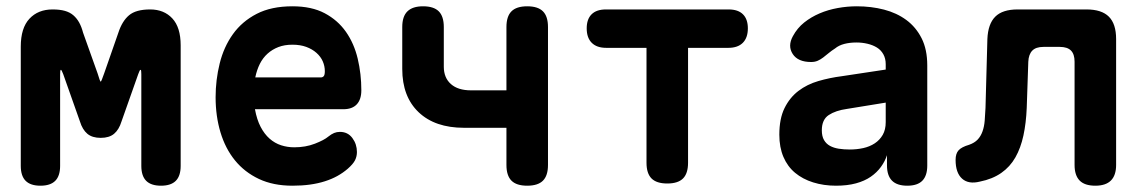

<svg xmlns="http://www.w3.org/2000/svg" viewBox="-20 -580 3640 610"><path d="M554 -53Q554 -21 538.5 -5.5Q523 10 491.5 10Q460 10 444.5 -5.5Q429 -21 429 -53V-344Q429 -358 427 -358H426Q424 -358 419 -344L366 -194Q358 -168 342.5 -155Q327 -142 300 -142Q273 -142 257.5 -155Q242 -168 234 -194L181 -344Q176 -357 174 -358H173Q171 -357 171 -344V-53Q171 -21 155.5 -5.5Q140 10 108.5 10Q77 10 61.5 -5.5Q46 -21 46 -53V-432Q46 -491 73.5 -520.5Q101 -550 147 -550Q170 -550 186 -545.5Q202 -541 213 -531.5Q224 -522 231.5 -508.5Q239 -495 244 -476L290 -347Q298 -320 300 -320.5Q302 -321 311 -347L356 -476Q368 -513 390 -531.5Q412 -550 457 -550Q501 -550 527.5 -521.5Q554 -493 554 -436Z M1060 -161Q1085 -161 1099.5 -141.5Q1114 -122 1114 -97Q1114 -83 1108 -71Q1102 -59 1085 -44Q1070 -31 1052 -21Q1034 -11 1012 -4Q990 3 964.5 6.5Q939 10 909 10Q848 10 802.5 -11.5Q757 -33 726.5 -70.5Q696 -108 680.5 -159.5Q665 -211 665 -271Q665 -326 678 -378.5Q691 -431 720 -471.5Q749 -512 795.5 -536Q842 -560 909 -560Q970 -560 1011.5 -538Q1053 -516 1079 -479Q1105 -442 1116.5 -393.5Q1128 -345 1128 -293Q1128 -264 1113.5 -248.5Q1099 -233 1071 -233H790Q796 -200 808 -177Q820 -154 836.5 -139.5Q853 -125 873 -118.5Q893 -112 915 -112Q951 -112 980.5 -123.5Q1010 -135 1023 -146Q1033 -154 1041.5 -157.5Q1050 -161 1060 -161ZM791 -334H999Q1005 -334 1008.5 -338Q1012 -342 1012 -354Q1012 -370 1005.5 -385Q999 -400 985.5 -412Q972 -424 953 -431Q934 -438 909 -438Q884 -438 864.5 -430.5Q845 -423 830 -409.5Q815 -396 805.5 -377Q796 -358 791 -334Z M1655 10Q1621 10 1605 -6Q1589 -22 1589 -56V-174H1454Q1362 -174 1310 -223.5Q1258 -273 1258 -361V-494Q1258 -528 1274.5 -544Q1291 -560 1324 -560Q1358 -560 1374 -544Q1390 -528 1390 -494V-368Q1390 -333 1412.5 -313Q1435 -293 1476 -293H1589V-494Q1589 -528 1605 -544Q1621 -560 1655 -560Q1689 -560 1705 -544Q1721 -528 1721 -494V-56Q1721 -22 1705 -6Q1689 10 1655 10Z M2034 -428H1906Q1876 -428 1860 -444Q1844 -460 1844 -490Q1844 -519 1859.5 -534.5Q1875 -550 1905 -550H2295Q2325 -550 2340.5 -534.5Q2356 -519 2356 -490Q2356 -460 2340 -444Q2324 -428 2294 -428H2166V-63Q2166 -29 2150 -13Q2134 3 2100 3Q2066 3 2050 -13Q2034 -29 2034 -63Z M2794 -359V-376Q2794 -394 2786.5 -407.5Q2779 -421 2766 -429Q2753 -437 2736 -441Q2719 -445 2701 -445Q2680 -445 2662.5 -440.5Q2645 -436 2633 -426Q2622 -419 2613 -411.5Q2604 -404 2595.5 -397.5Q2587 -391 2578 -387Q2569 -383 2557 -383Q2515 -383 2498.5 -408.5Q2482 -434 2499 -465Q2513 -491 2535 -508.5Q2557 -526 2584 -537.5Q2611 -549 2641.5 -554.5Q2672 -560 2702 -560Q2748 -560 2788.5 -549.5Q2829 -539 2859.5 -516.5Q2890 -494 2908 -458.5Q2926 -423 2926 -372V-54Q2926 -22 2910.5 -6Q2895 10 2862.5 10Q2830 10 2814 -6Q2798 -22 2798 -55V-87Q2792 -68 2779 -50Q2766 -32 2746.5 -18.5Q2727 -5 2699.5 2.5Q2672 10 2636 10Q2597 10 2563.5 -0.5Q2530 -11 2506 -31Q2482 -51 2469 -81.5Q2456 -112 2456 -152Q2456 -203 2472.5 -236.5Q2489 -270 2516.5 -291Q2544 -312 2580 -322.5Q2616 -333 2655 -338ZM2794 -254 2671 -234Q2635 -229 2613 -214.5Q2591 -200 2591 -166Q2591 -147 2598 -135Q2605 -123 2617 -116.5Q2629 -110 2645 -107.5Q2661 -105 2680 -105Q2702 -105 2722.5 -109.5Q2743 -114 2759 -124.5Q2775 -135 2784.5 -151.5Q2794 -168 2794 -192Z M3117 -456Q3119 -504 3142 -527Q3165 -550 3213 -550H3432Q3480 -550 3503 -527Q3526 -504 3526 -456V-56Q3526 -23 3509.5 -6.5Q3493 10 3460 10Q3426 10 3410 -6.5Q3394 -23 3394 -56V-384Q3394 -408 3382.5 -419.5Q3371 -431 3347 -431H3295Q3271 -431 3259.5 -419Q3248 -407 3247 -384L3242 -237Q3240 -189 3231.5 -149.5Q3223 -110 3206 -80Q3189 -50 3161 -30.5Q3133 -11 3093 -3Q3057 6 3036.5 -12.5Q3016 -31 3016 -72Q3016 -92 3025.5 -102.5Q3035 -113 3059 -120Q3076 -126 3086 -136.5Q3096 -147 3101.5 -162.5Q3107 -178 3108.5 -197Q3110 -216 3111 -237Z"/></svg>

Font: Maple Mono Normal NL
Style: Bold
Weight: 700
Monospace: yes
Designer: subframe7536
Version: Version 7.000